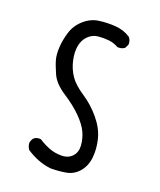

<svg xmlns="http://www.w3.org/2000/svg" viewBox="-141 -854 782 940"><g transform="rotate(20 250.0 -384.0)"><path d="M236.3 -2Q201.2 -5.9 168.9 -18.6Q136.7 -31.2 107.4 -50.8Q97.7 -64.5 95.7 -83Q97.7 -98.6 107.4 -110.4Q121.1 -122.1 142.6 -120.1Q169.9 -102.5 199.2 -90.8Q228.5 -79.1 264.2 -79.1Q299.8 -79.1 320.3 -101.6Q340.8 -124 337.9 -159.2Q335 -194.3 320.3 -225.6Q305.7 -256.8 270 -293Q234.4 -329.1 178.7 -365.2Q123 -401.4 104.5 -443.4Q85.9 -485.4 79.1 -510.7Q72.3 -536.1 74.2 -573.7Q76.2 -611.3 88.9 -653.3Q101.6 -695.3 135.7 -725.6Q169.9 -755.9 210.9 -761.7Q252 -767.6 296.4 -764.6Q340.8 -761.7 376 -738.3Q389.6 -722.7 387.7 -701.2L377.9 -681.6Q362.3 -669.9 340.8 -671.9Q317.4 -685.5 289.6 -688.5Q261.7 -691.4 233.4 -688.5Q205.1 -685.5 183.6 -664.1Q162.1 -642.6 156.2 -609.4Q150.4 -576.2 159.7 -535.2Q168.9 -494.1 191.4 -460.9Q213.9 -427.7 263.7 -395Q313.5 -362.3 352.5 -315.4Q391.6 -268.6 404.3 -218.8Q417 -168.9 412.1 -123Q407.2 -77.1 380.9 -46.4Q354.5 -15.6 315.9 -8.8Q277.3 -2 236.3 -2Z"/></g></svg>

Font: JasonHandwriting2
Style: Regular
Weight: 400
Version: Version 1.05.10